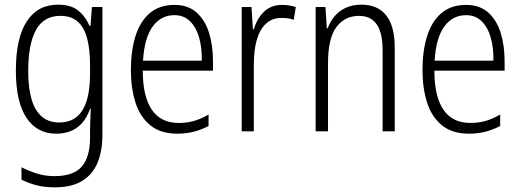

<svg xmlns="http://www.w3.org/2000/svg" viewBox="-20 -563 2232 823"><path d="M229 -543Q282 -543 313 -519.5Q344 -496 364 -452H368L374 -533H419V15Q419 83 398.5 133.5Q378 184 333 212Q288 240 215 240Q170 240 136 231Q102 222 72 207V154Q106 171 140.5 181.5Q175 192 213 192Q295 192 330.5 151Q366 110 366 27V-1Q366 -25 367 -46Q368 -67 369 -97H366Q348 -44 311.5 -17Q275 10 220 10Q139 10 93.5 -58Q48 -126 48 -261Q48 -399 94.5 -471Q141 -543 229 -543ZM239 -495Q167 -495 134 -434Q101 -373 101 -260Q101 -147 134.5 -92.5Q168 -38 233 -38Q272 -38 297.5 -54Q323 -70 338 -98.5Q353 -127 359.5 -164.5Q366 -202 366 -245V-283Q366 -349 354 -396.5Q342 -444 314 -469.5Q286 -495 239 -495Z M728 -542Q786 -542 822.5 -509.5Q859 -477 876 -422.5Q893 -368 893 -301V-260H592Q592 -150 630.5 -93Q669 -36 746 -36Q780 -36 809.5 -44Q839 -52 874 -72V-23Q844 -7 811 1.5Q778 10 740 10Q667 10 623 -27Q579 -64 560 -125.5Q541 -187 541 -262Q541 -346 561 -409Q581 -472 622.5 -507Q664 -542 728 -542ZM728 -498Q670 -498 634.5 -449.5Q599 -401 593 -303H845Q846 -358 833.5 -402Q821 -446 794.5 -472Q768 -498 728 -498Z M1188 -542Q1205 -542 1219.5 -539.5Q1234 -537 1248 -533L1239 -478Q1226 -483 1214 -484.5Q1202 -486 1185 -486Q1146 -486 1119.5 -461Q1093 -436 1080.5 -391.5Q1068 -347 1068 -287V0H1016V-533H1058L1064 -437H1068Q1082 -485 1112.5 -513.5Q1143 -542 1188 -542Z M1529 -543Q1599 -543 1635.5 -497Q1672 -451 1672 -358V0H1620V-348Q1620 -423 1594.5 -459Q1569 -495 1519 -495Q1458 -495 1422 -447Q1386 -399 1386 -291V0H1333V-533H1375L1381 -441H1384Q1395 -470 1414 -493Q1433 -516 1462 -529.5Q1491 -543 1529 -543Z M1978 -542Q2036 -542 2072.5 -509.5Q2109 -477 2126 -422.5Q2143 -368 2143 -301V-260H1842Q1842 -150 1880.5 -93Q1919 -36 1996 -36Q2030 -36 2059.5 -44Q2089 -52 2124 -72V-23Q2094 -7 2061 1.5Q2028 10 1990 10Q1917 10 1873 -27Q1829 -64 1810 -125.5Q1791 -187 1791 -262Q1791 -346 1811 -409Q1831 -472 1872.5 -507Q1914 -542 1978 -542ZM1978 -498Q1920 -498 1884.5 -449.5Q1849 -401 1843 -303H2095Q2096 -358 2083.5 -402Q2071 -446 2044.5 -472Q2018 -498 1978 -498Z"/></svg>

Font: Noto Sans Bengali Condensed Light
Style: Regular
Weight: 300
Width: 3
Designer: Jelle Bosma - Monotype Design Team
Foundry: Monotype Imaging Inc.
Version: Version 2.003